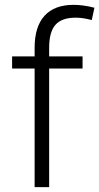

<svg xmlns="http://www.w3.org/2000/svg" viewBox="-20 -773 410 793"><path d="M123 -576Q123 -663 164 -708Q205 -753 284 -753Q303 -753 325.5 -750Q348 -747 370 -741L359 -690Q341 -695 325 -697.5Q309 -700 292 -700Q235 -700 209 -670.5Q183 -641 183 -576V0H123ZM30 -540H321V-490H30Z"/></svg>

Font: Pathway Extreme 8pt Thin
Style: Regular
Weight: 100
Version: Version 1.001;gftools[0.9.26]